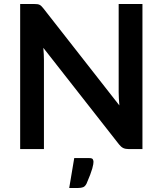

<svg xmlns="http://www.w3.org/2000/svg" viewBox="-20 -743 810 957"><path d="M151 -723Q159.5 -723 165.8 -722.2Q172 -721.5 176.8 -719.2Q181.5 -717 186 -712.8Q190.5 -708.5 196 -701.5L575 -217.5Q573.5 -235 572.5 -252Q571.5 -269 571.5 -283.5V-723H690V0H621Q605 0 594.2 -5.2Q583.5 -10.5 573.5 -23L196 -504.5Q197.5 -488.5 198.2 -472.8Q199 -457 199 -444V0H80.5V-723ZM425.5 45Q439.5 45 442.8 51.2Q446 57.5 446 63.5Q446 68 444.8 76Q443.5 84 440 96.8Q436.5 109.5 429.5 128Q422.5 146.5 411.5 172Q404.5 186 394.5 190Q384.5 194 368.5 194H325L350 45Z"/></svg>

Font: Lato
Style: Bold
Weight: 700
Designer: Lukasz Dziedzic
Foundry: tyPoland Lukasz Dziedzic
Version: Version 2.007; 2014-02-27